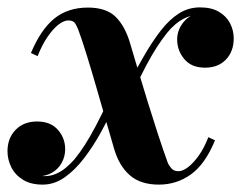

<svg xmlns="http://www.w3.org/2000/svg" viewBox="-49 -490 653 520"><path d="M381.5 10Q331.8 10 302.9 -15.1Q274 -40.3 260.5 -85.5Q251.2 -117.5 238.5 -161.5Q225.8 -205.5 212.3 -252.4Q198.8 -299.3 185.9 -340.9Q173 -382.5 163 -409.5Q160 -417.5 154.9 -426.1Q149.8 -434.7 136 -434.7Q123.8 -434.7 108.9 -423Q94 -411.2 79.4 -389.7Q64.8 -368.2 52.8 -338L34.8 -346.5Q61.5 -410.2 98.3 -439.9Q135 -469.5 189 -469.5Q238.8 -469.5 264.1 -444.5Q289.5 -419.5 303 -374Q313 -340.5 325.1 -299.6Q337.3 -258.7 350.8 -215Q364.3 -171.2 378.1 -128.8Q392 -86.3 405 -50.3Q408 -42.3 414.9 -34.3Q421.8 -26.3 434.3 -26.3Q445.8 -26.3 460.1 -37.1Q474.5 -48 489.3 -68.6Q504 -89.3 515.3 -118.5L533.3 -110Q506.8 -45.3 468 -17.6Q429.3 10 381.5 10ZM66.5 10Q34 10 12.8 -3.4Q-8.5 -16.8 -18.6 -37.5Q-28.7 -58.3 -28.7 -80.3Q-28.7 -115.8 -6.7 -138.4Q15.3 -161 51.5 -161Q87.8 -161 107.6 -138.6Q127.5 -116.3 127.5 -86Q127.5 -66.5 118.4 -49.5Q109.3 -32.5 92.1 -22.4Q75 -12.2 51 -12.2Q31.8 -12.2 13.6 -20.5Q-4.5 -28.8 -16.1 -44.1Q-27.7 -59.5 -27.7 -80.3H-8.7Q-8.7 -52 12.3 -32.5Q33.3 -13 72.5 -13Q88.5 -13 103 -19.4Q117.5 -25.7 130.1 -36.4Q142.8 -47 152.8 -58.7Q167.3 -76.5 180.6 -97.2Q194 -118 210 -148.1Q226 -178.3 247 -223L266.3 -213.5Q247 -173.2 225.3 -133.5Q203.5 -93.7 178.6 -61.4Q153.8 -29 125.9 -9.5Q98 10 66.5 10ZM309.5 -237 290 -247Q316 -295 339.3 -335.6Q362.5 -376.3 385.9 -406.5Q409.3 -436.8 435.3 -453.4Q461.3 -470 492.8 -470Q523.8 -470 544 -458Q564.3 -446 574.1 -426.9Q584 -407.7 584 -386Q584 -350.7 562.9 -328.7Q541.8 -306.7 506.3 -306.7Q469.5 -306.7 450.1 -330Q430.8 -353.2 430.8 -383Q430.8 -410.7 450.6 -433Q470.5 -455.3 504.5 -455.3Q523.3 -455.3 541.3 -445.6Q559.3 -436 571.1 -420.2Q583 -404.5 583 -386H564Q564 -412.5 543.1 -430.5Q522.3 -448.5 483.8 -448.5Q468 -448.5 453.1 -441.6Q438.3 -434.8 425.8 -424Q413.3 -413.3 403.5 -401Q389.5 -383.3 375.9 -362.4Q362.3 -341.5 346.5 -311.7Q330.8 -282 309.5 -237Z"/></svg>

Font: Bodoni Moda
Style: Italic
Weight: 400
Italic angle: -13°
Designer: Owen Earl
Foundry: indestructible type
Version: Version 2.005